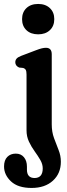

<svg xmlns="http://www.w3.org/2000/svg" viewBox="-65 -682 331 948"><path d="M123.5 -512.5Q87 -512.5 65.5 -533Q44 -553.5 44 -587.5Q44 -621.5 65.5 -642Q87 -662.5 123.5 -662.5Q159.5 -662.5 181.2 -642Q203 -621.5 203 -587.5Q203 -553.5 181.2 -533Q159.5 -512.5 123.5 -512.5ZM190.5 -68Q190.5 -30.5 201.8 0Q213 30.5 224.2 58.5Q235.5 86.5 235.5 116.5Q235.5 174.5 196.2 210.2Q157 246 91 246Q24 246 -10.5 213.8Q-45 181.5 -45 140Q-45 109 -29 92.8Q-13 76.5 13 76.5Q38.5 76.5 53.2 94.2Q68 112 68 141V155.5Q68 197 106 197Q146 196.5 146 149.5Q146 128.5 134 107.8Q122 87 106 65Q90 43 78 17.5Q66 -8 66 -38.5V-313.5Q66 -330 62.2 -336.8Q58.5 -343.5 49 -346.5L29.5 -348.5Q10.5 -357 10.5 -374.5Q10.5 -384.5 16.5 -392Q22.5 -399.5 39 -406L111.5 -433.5Q131 -441 142 -443.5Q153 -446 162 -446Q190.5 -446 190.5 -414Z"/></svg>

Font: Fraunces 144pt SuperSoft SemiBold
Style: Regular
Weight: 600
Version: Version 1.000;[b76b70a41]